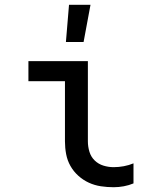

<svg xmlns="http://www.w3.org/2000/svg" viewBox="-20 -776 640 804"><path d="M456 8Q429 8 402.5 4Q376 0 352 -11Q328 -22 308 -40Q288 -58 275 -81Q262 -104 257 -130.5Q252 -157 252 -184V-436H99V-520H348V-184Q348 -162 354.5 -140.5Q361 -119 376.5 -104Q392 -89 413 -82.5Q434 -76 456 -76Q477 -76 498.5 -80Q520 -84 539 -92V-8Q520 0 498.5 4Q477 8 456 8ZM256 -600 269 -756H359L330 -600Z"/></svg>

Font: Iosevka Fixed Curly Md Ex
Style: Regular
Weight: 500
Width: 7
Monospace: yes
Designer: Belleve Invis
Foundry: Belleve Invis
Version: Version 30.1.2